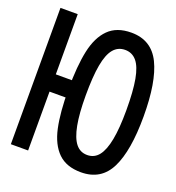

<svg xmlns="http://www.w3.org/2000/svg" viewBox="-132 -822 864 941"><g transform="rotate(20 300.0 -352.0)"><path d="M288 -350Q288 -256 299.5 -196Q311 -136 334 -107Q357 -78 394 -78Q431 -78 454 -107Q477 -136 488.5 -196Q500 -256 500 -350Q500 -449 489 -509.5Q478 -570 454.5 -598Q431 -626 394 -626Q357 -626 333.5 -598Q310 -570 299 -509.5Q288 -449 288 -350ZM590 -350Q590 -171 544.5 -79.5Q499 12 394 12Q318 12 275 -30Q232 -72 215 -150.5Q198 -229 198 -350Q198 -471 215 -550.5Q232 -630 275 -673Q318 -716 394 -716Q499 -716 544.5 -623Q590 -530 590 -350ZM115 -711V0H25V-711ZM250 -397V-307H75V-397Z"/></g></svg>

Font: Fliege Mono Thin
Style: Regular
Weight: 100
Version: Version 0.020;Glyphs 3.3 (3306)